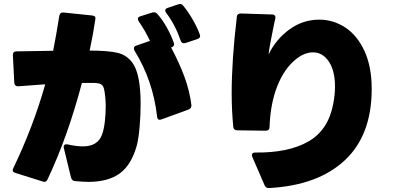

<svg xmlns="http://www.w3.org/2000/svg" viewBox="-20 -873 2040 968"><path d="M338 22 302 -126 301 -133Q301 -140 306.5 -143.5Q312 -147 321 -145Q364 -135 398 -135Q474 -135 495 -196Q504 -221 508.5 -259.5Q513 -298 513 -337Q513 -356 511 -380Q508 -413 503.5 -428Q499 -443 488.5 -448.5Q478 -454 457 -455H393Q322 -185 220 31Q214 44 203 44L195 42L58 -1Q44 -6 44 -15Q44 -19 47 -25Q148 -235 208 -448L73 -438H70Q54 -438 52 -456L45 -594V-596Q45 -614 63 -614L248 -617Q264 -699 279 -793Q282 -811 300 -810L444 -795Q464 -793 461 -778Q451 -707 432 -618Q523 -618 571.5 -607Q620 -596 649 -554.5Q678 -513 686 -423Q689 -392 689 -350Q689 -289 683.5 -229Q678 -169 669 -137Q642 -41 583.5 1.5Q525 44 425 44Q406 44 358 40Q343 39 338 22ZM785 -269Q774 -269 772 -285Q752 -466 658 -618Q655 -624 655 -629Q655 -639 667 -643L736 -667Q710 -722 679 -766Q675 -771 675 -778Q675 -787 688 -791L748 -810L756 -811Q766 -811 773 -803Q799 -774 821 -734.5Q843 -695 856 -658L858 -650Q858 -639 844 -634L843 -633Q884 -556 910 -485.5Q936 -415 945 -344V-341Q945 -327 931 -321L794 -271Q788 -269 785 -269ZM907 -655Q896 -655 891 -668Q864 -747 818 -808Q813 -815 813 -820Q813 -829 825 -833L878 -851L888 -853Q897 -853 904 -844Q928 -815 951 -775.5Q974 -736 987 -700Q989 -694 989 -691Q989 -681 975 -676L915 -656Q912 -655 907 -655Z M1334 75Q1320 75 1314 61L1252 -82Q1250 -85 1250 -91Q1250 -104 1267 -104Q1434 -102 1534.5 -159.5Q1635 -217 1660 -349Q1669 -397 1669 -436Q1669 -516 1638 -562.5Q1607 -609 1558 -609Q1516 -609 1474 -576Q1414 -529 1378.5 -440Q1343 -351 1339 -233Q1339 -214 1319 -214L1176 -216Q1158 -216 1156 -234Q1148 -320 1148 -401Q1148 -569 1174 -788Q1175 -805 1195 -805L1351 -800Q1361 -800 1365.5 -794.5Q1370 -789 1368 -779L1362 -753Q1354 -712 1345.5 -669.5Q1337 -627 1334 -598Q1371 -675 1439 -724.5Q1507 -774 1590 -774Q1660 -774 1720.5 -734.5Q1781 -695 1817.5 -616Q1854 -537 1854 -425Q1854 -191 1718 -64.5Q1582 62 1337 75Z"/></svg>

Font: LINE Seed JP_TTF ExtraBold
Style: Regular
Weight: 800
Designer: LY Corporation & Fontrix & Fontworks
Version: Version 1.015